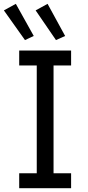

<svg xmlns="http://www.w3.org/2000/svg" viewBox="-32 -984 460 1004"><path d="M68.4 -78.1H160.2V-641.6H68.4V-719.7H339.8V-641.6H248V-78.1H339.8V0H68.4ZM-11.7 -929.7 50.8 -963.9 144.5 -795.9 98.6 -774.4ZM154.3 -929.7 216.8 -963.9 308.6 -795.9 260.7 -774.4Z"/></svg>

Font: Reddit Sans Fudge
Style: Regular
Weight: 400
Designer: Stephen Hutchings
Foundry: Reddit
Version: Version 1.011